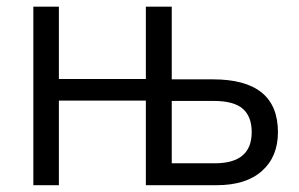

<svg xmlns="http://www.w3.org/2000/svg" viewBox="-20 -545 881 565"><path d="M485.4 -64.5H612.3Q720.7 -64.5 720.7 -156.2Q720.7 -202.1 694.3 -225.1Q668 -248 608.4 -248H485.4ZM78.1 0V-525.4H153.3V-312.5H409.2V-525.4H485.4V-311.5H606.4Q797.9 -311.5 797.9 -156.2Q797.9 -84 751 -42Q704.1 0 617.2 0H409.2V-249H153.3V0Z"/></svg>

Font: Gothic A1
Style: Regular
Weight: 400
Designer: HanYang I&C Co.,Ltd.
Foundry: HanYang I&C Co.,Ltd.
Version: Version 2.50